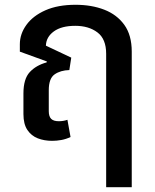

<svg xmlns="http://www.w3.org/2000/svg" viewBox="-20 -579 649 803"><path d="M424 204V-100H531V204ZM198 10Q165 10 138 -0.5Q111 -11 94.5 -35.5Q78 -60 78 -102V-188Q78 -249 104.5 -277.5Q131 -306 175 -318L176 -322L63 -363V-394Q63 -437 90.5 -475Q118 -513 170 -536Q222 -559 296 -559Q363 -559 416 -538.5Q469 -518 500 -475Q531 -432 531 -363V0H424V-354Q424 -416 387.5 -443.5Q351 -471 295 -471Q237 -471 205 -447.5Q173 -424 172 -388L278 -338L270 -286Q233 -285 208.5 -268Q184 -251 184 -202V-114Q184 -92 194 -82Q204 -72 226 -72Q235 -72 244.5 -73.5Q254 -75 262 -78L275 -6Q256 3 236.5 6.5Q217 10 198 10Z"/></svg>

Font: Noto Sans Thai Medium
Style: Regular
Weight: 500
Designer: Monotype Design Team
Foundry: Monotype Imaging Inc.
Version: Version 2.001